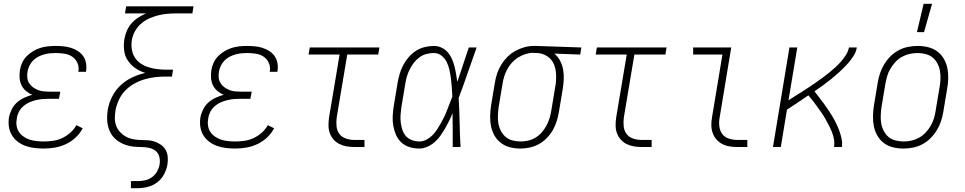

<svg xmlns="http://www.w3.org/2000/svg" viewBox="-20 -768 5040 1003"><path d="M209 8Q184 8 159.5 5Q135 2 113 -6Q91 -14 72.5 -28Q54 -42 42 -62Q30 -82 26.5 -106Q23 -130 27 -155Q31 -176 41.5 -197Q52 -218 69 -233Q86 -248 107 -257.5Q128 -267 149 -273Q131 -280 116 -292.5Q101 -305 92.5 -322.5Q84 -340 82.5 -360Q81 -380 84 -401Q87 -421 96 -440.5Q105 -460 120 -475Q135 -490 153.5 -501Q172 -512 191.5 -518Q211 -524 231.5 -526Q252 -528 271 -528Q292 -528 312 -526Q332 -524 351 -518Q370 -512 386.5 -501.5Q403 -491 414 -475.5Q425 -460 429 -440Q433 -420 430 -400L429 -393H389L390 -398Q393 -421 383.5 -441Q374 -461 356.5 -472.5Q339 -484 316.5 -487.5Q294 -491 271 -491Q256 -491 240.5 -489.5Q225 -488 209.5 -483.5Q194 -479 179.5 -471.5Q165 -464 153 -452Q141 -440 134 -425.5Q127 -411 124 -395Q121 -379 122.5 -363Q124 -347 132 -334Q140 -321 152.5 -312Q165 -303 179 -297.5Q193 -292 209.5 -290.5Q226 -289 242 -289H295L288 -252H235Q218 -252 201 -250.5Q184 -249 166 -244.5Q148 -240 131.5 -232.5Q115 -225 101 -212.5Q87 -200 78.5 -183.5Q70 -167 68 -150Q64 -131 66.5 -112.5Q69 -94 78.5 -79.5Q88 -65 103 -54.5Q118 -44 135 -38.5Q152 -33 171 -31Q190 -29 209 -29Q233 -29 257.5 -32.5Q282 -36 304.5 -46.5Q327 -57 347 -74.5Q367 -92 379 -114L412 -98Q398 -71 375 -49.5Q352 -28 324 -15Q296 -2 266.5 3Q237 8 209 8Z M664 215V178H701Q720 178 739.5 173.5Q759 169 775.5 156.5Q792 144 801.5 126Q811 108 814 89Q817 69 812 50Q807 31 792 19.5Q777 8 757.5 4Q738 0 718 0Q698 0 678 -2Q658 -4 639.5 -10Q621 -16 605 -25.5Q589 -35 576 -48.5Q563 -62 555 -79Q547 -96 543 -115Q539 -134 539.5 -154Q540 -174 543 -195Q549 -229 565.5 -262.5Q582 -296 609 -321.5Q636 -347 669.5 -363Q703 -379 739 -387Q710 -396 687 -412Q664 -428 648 -451.5Q632 -475 628.5 -505Q625 -535 630 -565Q634 -587 643 -608Q652 -629 667.5 -646.5Q683 -664 702.5 -676.5Q722 -689 743 -698H633L639 -735H991L985 -698H901Q878 -698 854.5 -696Q831 -694 807 -688Q783 -682 759.5 -671.5Q736 -661 717 -644.5Q698 -628 685.5 -605.5Q673 -583 669 -560Q665 -535 668.5 -511.5Q672 -488 683.5 -469Q695 -450 714 -437Q733 -424 755 -417Q777 -410 801 -407Q825 -404 849 -404H884L878 -368H843Q815 -368 787 -364.5Q759 -361 731.5 -352.5Q704 -344 678 -329Q652 -314 632 -292.5Q612 -271 600 -244Q588 -217 583 -190V-189Q580 -169 580 -149.5Q580 -130 586.5 -112Q593 -94 605.5 -80Q618 -66 633.5 -56.5Q649 -47 668 -42.5Q687 -38 707 -37Q727 -36 747.5 -35.5Q768 -35 786 -29Q804 -23 819.5 -12.5Q835 -2 844.5 14Q854 30 856 49.5Q858 69 855 89Q851 115 838 140.5Q825 166 802.5 183.5Q780 201 753.5 208Q727 215 701 215Z M1209 8Q1184 8 1159.5 5Q1135 2 1113 -6Q1091 -14 1072.5 -28Q1054 -42 1042 -62Q1030 -82 1026.5 -106Q1023 -130 1027 -155Q1031 -176 1041.5 -197Q1052 -218 1069 -233Q1086 -248 1107 -257.5Q1128 -267 1149 -273Q1131 -280 1116 -292.5Q1101 -305 1092.5 -322.5Q1084 -340 1082.5 -360Q1081 -380 1084 -401Q1087 -421 1096 -440.5Q1105 -460 1120 -475Q1135 -490 1153.5 -501Q1172 -512 1191.5 -518Q1211 -524 1231.5 -526Q1252 -528 1271 -528Q1292 -528 1312 -526Q1332 -524 1351 -518Q1370 -512 1386.5 -501.5Q1403 -491 1414 -475.5Q1425 -460 1429 -440Q1433 -420 1430 -400L1429 -393H1389L1390 -398Q1393 -421 1383.5 -441Q1374 -461 1356.5 -472.5Q1339 -484 1316.5 -487.5Q1294 -491 1271 -491Q1256 -491 1240.5 -489.5Q1225 -488 1209.5 -483.5Q1194 -479 1179.5 -471.5Q1165 -464 1153 -452Q1141 -440 1134 -425.5Q1127 -411 1124 -395Q1121 -379 1122.5 -363Q1124 -347 1132 -334Q1140 -321 1152.5 -312Q1165 -303 1179 -297.5Q1193 -292 1209.5 -290.5Q1226 -289 1242 -289H1295L1288 -252H1235Q1218 -252 1201 -250.5Q1184 -249 1166 -244.5Q1148 -240 1131.5 -232.5Q1115 -225 1101 -212.5Q1087 -200 1078.5 -183.5Q1070 -167 1068 -150Q1064 -131 1066.5 -112.5Q1069 -94 1078.5 -79.5Q1088 -65 1103 -54.5Q1118 -44 1135 -38.5Q1152 -33 1171 -31Q1190 -29 1209 -29Q1233 -29 1257.5 -32.5Q1282 -36 1304.5 -46.5Q1327 -57 1347 -74.5Q1367 -92 1379 -114L1412 -98Q1398 -71 1375 -49.5Q1352 -28 1324 -15Q1296 -2 1266.5 3Q1237 8 1209 8Z M1832 0Q1811 0 1790.5 -3.5Q1770 -7 1752.5 -16Q1735 -25 1722 -40Q1709 -55 1702.5 -73.5Q1696 -92 1696 -113Q1696 -134 1699 -155L1754 -483H1592L1598 -520H1962L1956 -483H1794L1739 -155Q1736 -132 1738 -109Q1740 -86 1752.5 -69Q1765 -52 1786.5 -44.5Q1808 -37 1831 -37H1884V0Z M2171 8Q2144 8 2119.5 0.5Q2095 -7 2077 -23.5Q2059 -40 2049 -63Q2039 -86 2034.5 -111Q2030 -136 2031.5 -162.5Q2033 -189 2037 -215L2057 -335Q2061 -359 2068 -382.5Q2075 -406 2086.5 -428Q2098 -450 2115 -469.5Q2132 -489 2153 -502.5Q2174 -516 2198.5 -522Q2223 -528 2246 -528Q2268 -528 2287 -519Q2306 -510 2319 -495Q2332 -480 2340.5 -461Q2349 -442 2354 -422Q2359 -402 2362.5 -381.5Q2366 -361 2369 -340Q2384 -385 2399 -430Q2414 -475 2429 -520H2470Q2446 -454 2423.5 -388Q2401 -322 2376 -256Q2380 -193 2381 -128.5Q2382 -64 2386 0H2345Q2345 -44 2345 -88Q2345 -132 2344 -177Q2336 -156 2326 -136Q2316 -116 2305 -97Q2294 -78 2281 -59.5Q2268 -41 2251 -26Q2234 -11 2212.5 -1.5Q2191 8 2171 8ZM2171 -29Q2190 -29 2207 -38Q2224 -47 2238 -60.5Q2252 -74 2262.5 -90.5Q2273 -107 2282.5 -123.5Q2292 -140 2300.5 -157.5Q2309 -175 2315.5 -192.5Q2322 -210 2329 -227.5Q2336 -245 2343 -263Q2342 -286 2340.5 -309Q2339 -332 2336 -355Q2333 -378 2328.5 -400Q2324 -422 2314.5 -442Q2305 -462 2287.5 -476.5Q2270 -491 2246 -491Q2227 -491 2207.5 -486Q2188 -481 2171 -468.5Q2154 -456 2141.5 -439.5Q2129 -423 2120 -405Q2111 -387 2105.5 -368Q2100 -349 2097 -329L2077 -209Q2074 -189 2072.5 -168.5Q2071 -148 2073.5 -128Q2076 -108 2082 -89.5Q2088 -71 2100.5 -57Q2113 -43 2132 -36Q2151 -29 2171 -29Z M2698 8Q2670 8 2644.5 1.5Q2619 -5 2598 -20.5Q2577 -36 2564 -58.5Q2551 -81 2545.5 -106.5Q2540 -132 2540.5 -160Q2541 -188 2545 -215L2565 -335Q2569 -360 2577 -384Q2585 -408 2598.5 -430Q2612 -452 2630.5 -470.5Q2649 -489 2671.5 -501.5Q2694 -514 2718.5 -521Q2743 -528 2767 -528H2781L3017 -520L3011 -483L2876 -488Q2894 -473 2905.5 -451.5Q2917 -430 2921.5 -406Q2926 -382 2925 -356Q2924 -330 2920 -305L2900 -185Q2896 -160 2888.5 -136Q2881 -112 2868.5 -89.5Q2856 -67 2837 -47.5Q2818 -28 2795.5 -15.5Q2773 -3 2748 2.5Q2723 8 2699 8ZM2699 -29Q2719 -29 2739.5 -33.5Q2760 -38 2778.5 -49.5Q2797 -61 2811 -77.5Q2825 -94 2835 -112.5Q2845 -131 2851 -151Q2857 -171 2860 -191L2880 -311Q2884 -331 2885 -351.5Q2886 -372 2884 -391.5Q2882 -411 2875 -429Q2868 -447 2855 -460.5Q2842 -474 2824 -482Q2806 -490 2786 -491H2775Q2772 -491 2769.5 -491.5Q2767 -492 2765 -492Q2745 -492 2725 -485.5Q2705 -479 2687 -468Q2669 -457 2654.5 -441Q2640 -425 2630 -406.5Q2620 -388 2614 -368.5Q2608 -349 2605 -329L2585 -209Q2582 -188 2581 -166Q2580 -144 2583.5 -123.5Q2587 -103 2596.5 -84.5Q2606 -66 2621 -53Q2636 -40 2657 -34.5Q2678 -29 2699 -29Z M3332 0Q3311 0 3290.5 -3.5Q3270 -7 3252.5 -16Q3235 -25 3222 -40Q3209 -55 3202.5 -73.5Q3196 -92 3196 -113Q3196 -134 3199 -155L3254 -483H3092L3098 -520H3462L3456 -483H3294L3239 -155Q3236 -132 3238 -109Q3240 -86 3252.5 -69Q3265 -52 3286.5 -44.5Q3308 -37 3331 -37H3384V0Z M3832 0Q3810 0 3789.5 -3.5Q3769 -7 3751.5 -16.5Q3734 -26 3721.5 -41Q3709 -56 3702.5 -75Q3696 -94 3696 -115Q3696 -136 3700 -158L3754 -483H3601V-520H3800L3739 -152Q3735 -129 3738 -106.5Q3741 -84 3753.5 -67.5Q3766 -51 3787.5 -44Q3809 -37 3831 -37H3884V0Z M4018 0 4104 -520H4145L4099 -244Q4117 -256 4135 -267Q4153 -278 4171.5 -290Q4190 -302 4207.5 -313.5Q4225 -325 4243 -337.5Q4261 -350 4278 -362.5Q4295 -375 4311.5 -388.5Q4328 -402 4344 -416.5Q4360 -431 4374 -447Q4388 -463 4399.5 -481.5Q4411 -500 4415 -520H4456Q4452 -495 4436.5 -472Q4421 -449 4402.5 -429Q4384 -409 4363.5 -390.5Q4343 -372 4322 -355Q4301 -338 4279 -322Q4257 -306 4235 -291Q4247 -275 4259.5 -259Q4272 -243 4284 -226.5Q4296 -210 4307.5 -193Q4319 -176 4329.5 -158Q4340 -140 4349 -121.5Q4358 -103 4365 -83.5Q4372 -64 4376.5 -43Q4381 -22 4378 0H4337Q4340 -21 4336.5 -40.5Q4333 -60 4326 -78Q4319 -96 4310 -113Q4301 -130 4292 -146.5Q4283 -163 4272 -178.5Q4261 -194 4250 -209.5Q4239 -225 4227.5 -240Q4216 -255 4203 -270Q4175 -251 4147 -232Q4119 -213 4091 -195L4059 0Z M4699 8Q4671 8 4645 1.5Q4619 -5 4598.5 -20Q4578 -35 4564.5 -57.5Q4551 -80 4545.5 -106Q4540 -132 4540.5 -160Q4541 -188 4545 -215L4565 -335Q4569 -360 4577 -384.5Q4585 -409 4599 -432Q4613 -455 4632 -474Q4651 -493 4674.5 -505.5Q4698 -518 4723.5 -523Q4749 -528 4774 -528Q4802 -528 4828.5 -521.5Q4855 -515 4875.5 -500Q4896 -485 4909.5 -462.5Q4923 -440 4928.5 -414Q4934 -388 4933.5 -360Q4933 -332 4928 -305L4908 -185Q4904 -160 4896 -135.5Q4888 -111 4874 -88Q4860 -65 4841 -46Q4822 -27 4798.5 -14.5Q4775 -2 4749.5 3Q4724 8 4699 8ZM4700 -29Q4721 -29 4741.5 -33.5Q4762 -38 4781 -48.5Q4800 -59 4815.5 -75.5Q4831 -92 4842 -111Q4853 -130 4859 -150Q4865 -170 4868 -191L4888 -311Q4892 -332 4893 -354Q4894 -376 4890.5 -396.5Q4887 -417 4877.5 -435.5Q4868 -454 4852.5 -467Q4837 -480 4816 -485.5Q4795 -491 4774 -491Q4753 -491 4732.5 -486.5Q4712 -482 4692.5 -471.5Q4673 -461 4658 -444.5Q4643 -428 4631.5 -409Q4620 -390 4614.5 -370Q4609 -350 4605 -329L4585 -209Q4582 -188 4581 -166Q4580 -144 4583.5 -123.5Q4587 -103 4596.5 -84.5Q4606 -66 4621 -53Q4636 -40 4657.5 -34.5Q4679 -29 4700 -29ZM4770 -600 4805 -748H4849L4807 -600Z"/></svg>

Font: Iosevka Curly Slab Extralight
Style: Italic
Weight: 200
Italic angle: -9°
Monospace: yes
Designer: Belleve Invis
Foundry: Belleve Invis
Version: Version 22.1.2; ttfautohint (v1.8.4)